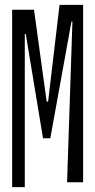

<svg xmlns="http://www.w3.org/2000/svg" viewBox="-20 -750 392 790"><path d="M30 20V-710H120L172 -332H178L225 -730H322V0H256L278 -661H274L187 -181H157L86 -610H82V20Z"/></svg>

Font: Bahiana
Style: Regular
Weight: 400
Designer: Pablo Cosgaya & Dani Raskovsky
Foundry: Pablo Cosgaya & Dani Raskovsky
Version: Version 1.005